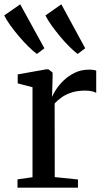

<svg xmlns="http://www.w3.org/2000/svg" viewBox="-54 -869 487 889"><path d="M27 0V-38.5L96.5 -48.5V-465L28 -483V-524.5L160 -548H170.5L189.5 -533V-508.5L187 -421.5L189 -424Q193 -435 206 -455.2Q219 -475.5 240.8 -496.5Q262.5 -517.5 292 -532Q321.5 -546.5 358 -546.5Q371 -546.5 378.8 -545.2Q386.5 -544 391.5 -542V-439Q386 -442.5 373 -446Q360 -449.5 340.5 -449.5Q305 -449.5 278.5 -441Q252 -432.5 232.5 -419Q213 -405.5 199 -390L199.5 -49L307 -38V0ZM116.5 -619.5Q100 -631.5 78 -653Q56 -674.5 33.8 -700.8Q11.5 -727 -6.8 -752.5Q-25 -778 -34.5 -797.5L39.5 -849L151.5 -645.5L117.5 -619.5ZM305 -619.5Q289 -631.5 267.5 -652.8Q246 -674 224.2 -700.2Q202.5 -726.5 184.2 -752Q166 -777.5 156.5 -797.5L230 -849L340.5 -645.5L306 -619.5Z"/></svg>

Font: Merriweather 60pt
Style: Regular
Weight: 400
Version: Version 2.100